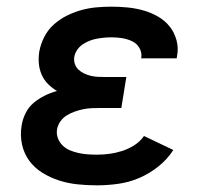

<svg xmlns="http://www.w3.org/2000/svg" viewBox="-20 -548 640 576"><path d="M271 8Q241 8 212.5 5Q184 2 157.5 -6.5Q131 -15 107.5 -29.5Q84 -44 68 -65.5Q52 -87 46 -115Q40 -143 45 -172Q48 -191 57 -209Q66 -227 81 -239.5Q96 -252 114 -261Q132 -270 151 -275Q136 -284 124 -296Q112 -308 105 -324Q98 -340 96.5 -358Q95 -376 98 -394Q102 -416 113 -437.5Q124 -459 142 -475Q160 -491 181.5 -501.5Q203 -512 225 -518Q247 -524 270 -526Q293 -528 315 -528Q340 -528 364 -525.5Q388 -523 411 -516.5Q434 -510 454.5 -498Q475 -486 489 -468.5Q503 -451 509.5 -427.5Q516 -404 511 -379L510 -373H403L404 -375Q406 -391 398 -404.5Q390 -418 376 -424.5Q362 -431 346.5 -433.5Q331 -436 315 -436Q304 -436 293 -435Q282 -434 271 -432Q260 -430 249.5 -426Q239 -422 229 -415.5Q219 -409 212 -399Q205 -389 203 -378Q201 -367 204.5 -356.5Q208 -346 215.5 -339Q223 -332 232.5 -327.5Q242 -323 252.5 -320.5Q263 -318 274 -317.5Q285 -317 296 -317H359L344 -224H281Q268 -224 255.5 -223.5Q243 -223 230.5 -220.5Q218 -218 205 -213.5Q192 -209 180.5 -202Q169 -195 161 -183.5Q153 -172 151 -159Q149 -145 154 -132.5Q159 -120 168.5 -111Q178 -102 190 -97Q202 -92 215.5 -89Q229 -86 243 -85Q257 -84 271 -84Q290 -84 308.5 -86.5Q327 -89 346 -95Q365 -101 382.5 -112Q400 -123 412 -140L500 -98Q482 -70 455 -48.5Q428 -27 397.5 -14Q367 -1 334.5 3.5Q302 8 271 8Z"/></svg>

Font: Iosevka Etoile Semibold
Style: Italic
Weight: 600
Italic angle: -9°
Designer: Belleve Invis
Foundry: Belleve Invis
Version: Version 22.1.2; ttfautohint (v1.8.4)